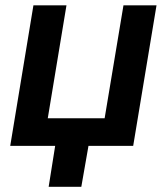

<svg xmlns="http://www.w3.org/2000/svg" viewBox="-20 -556 635 732"><path d="M19 0 107.4 -535.6H233.4L162.1 -105H378.9L450.7 -535.6H576.7L487.8 0ZM165.5 156.2 195.3 -31.2H322.8L290 156.2Z"/></svg>

Font: Inter 20pt SemiBold
Style: Italic
Weight: 600
Italic angle: -9.3988°
Version: Version 4.001;git-66647c0bb